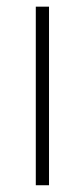

<svg xmlns="http://www.w3.org/2000/svg" viewBox="-20 -548 248 568"><path d="M125 -528.3V0H85.9V-528.3Z"/></svg>

Font: Roboto ExtraLight
Style: Regular
Weight: 250
Designer: Christian Robertson
Foundry: Google
Version: Version 3.009; 2024